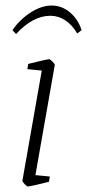

<svg xmlns="http://www.w3.org/2000/svg" viewBox="-20 -665 315 694"><path d="M61 -12 131 -410 79 -415 82 -434Q150 -451 158 -451Q161 -451 170 -442Q179 -433 178 -430L108 -32L160 -27L157 -8Q133 -2 112 3Q91 8 81 9Q77 9 69 0.5Q61 -8 61 -12ZM25 -556Q52 -595 91 -620Q130 -645 167 -645Q203 -645 232.5 -620.5Q262 -596 275 -556L259 -544Q241 -575 216 -591.5Q191 -608 162 -608Q99 -608 38 -542Z"/></svg>

Font: Grenze ExtraLight
Style: Italic
Weight: 275
Italic angle: -10°
Designer: Renata Polastri
Foundry: Omnibus-Type
Version: Version 1.002; ttfautohint (v1.8)